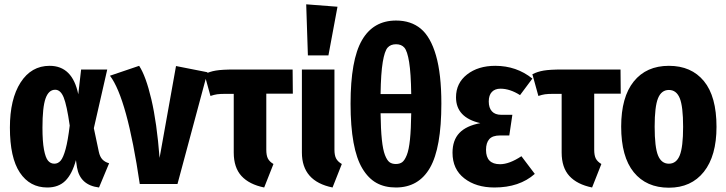

<svg xmlns="http://www.w3.org/2000/svg" viewBox="-20 -853 3367 890"><path d="M210 -547.9Q315.9 -547.9 342.8 -416L356 -530.8H477.1L415 -258.8L438 -149.9Q442.9 -126.5 454.6 -114Q466.3 -101.6 485.8 -96.2L439 16.1Q351.1 5.4 336.9 -77.1L332 -110.8Q314.5 -46.4 283 -15.1Q251.5 16.1 199.2 16.1Q118.2 16.1 72 -53Q25.9 -122.1 25.9 -261.2Q25.9 -393.6 75.4 -470.7Q125 -547.9 210 -547.9ZM235.8 -437Q205.6 -437 191.2 -396.7Q176.8 -356.4 176.8 -261.2Q176.8 -197.8 183.8 -159.9Q190.9 -122.1 202.6 -108.2Q214.4 -94.2 231.9 -94.2Q249 -94.2 261.2 -108.4Q273.4 -122.6 284.2 -162.1Q294.9 -201.7 303.2 -271Q289.6 -366.2 275.1 -401.6Q260.7 -437 235.8 -437Z M625 -547.9Q656.2 -500.5 681.6 -392.6Q707 -284.7 719.7 -121.1L795.9 -546.9L941.9 -518.1L802.7 0H627.9Q569.3 -397.9 489.7 -502Z M1214.4 -159.2Q1214.4 -132.3 1221.9 -117.9Q1229.5 -103.5 1247.6 -92.8L1204.6 16.1Q1135.3 2 1099.4 -37.1Q1063.5 -76.2 1063.5 -146V-418H1028.3Q1000 -418 986.6 -416Q973.1 -414.1 955.6 -408.2L927.7 -508.8Q951.2 -521 980.5 -525.9Q1009.8 -530.8 1066.4 -530.8H1336.4L1337.4 -418.9H1214.4Z M1399.4 -833 1544.4 -821.8 1502.4 -596.2H1407.2ZM1530.3 -530.8V-159.2Q1530.3 -132.8 1538.1 -118.2Q1545.9 -103.5 1564.5 -92.8L1521.5 16.1Q1379.4 -12.7 1379.4 -146V-530.8Z M1815.9 -757.8Q1884.8 -757.8 1930.4 -720Q1976.1 -682.1 2001 -595.9Q2025.9 -509.8 2025.9 -373Q2025.9 -167.5 1973.4 -75.7Q1920.9 16.1 1814.9 16.1Q1763.2 16.1 1725.1 -5.1Q1687 -26.4 1659.7 -72Q1632.3 -117.7 1618.7 -192.6Q1605 -267.6 1605 -372.1Q1605 -575.2 1657.7 -666.5Q1710.4 -757.8 1815.9 -757.8ZM1815.9 -647.9Q1790.5 -647.9 1776.6 -632.1Q1762.7 -616.2 1754.2 -565.2Q1745.6 -514.2 1744.1 -417H1886.2Q1884.8 -514.2 1876.5 -565.2Q1868.2 -616.2 1854.5 -632.1Q1840.8 -647.9 1815.9 -647.9ZM1886.2 -328.1H1744.1Q1745.1 -253.4 1750 -206.3Q1754.9 -159.2 1764.4 -134.5Q1773.9 -109.9 1785.4 -101.3Q1796.9 -92.8 1814.9 -92.8Q1833 -92.8 1844.5 -101.3Q1856 -109.9 1865.7 -134.3Q1875.5 -158.7 1880.4 -206.3Q1885.3 -253.9 1886.2 -328.1Z M2275.9 -547.9Q2374 -547.9 2447.8 -488.8L2390.6 -412.1Q2343.8 -441.9 2299.8 -441.9Q2274.4 -441.9 2260 -426.8Q2245.6 -411.6 2245.6 -382.8Q2245.6 -353 2260.3 -336.9Q2274.9 -320.8 2303.7 -320.8H2355L2340.8 -225.1H2297.9Q2263.2 -225.1 2248 -208Q2232.9 -190.9 2232.9 -158.2Q2232.9 -91.8 2297.9 -91.8Q2340.8 -91.8 2397 -128.9L2459 -46.9Q2387.7 16.1 2272 16.1Q2186.5 16.1 2132.1 -26.4Q2077.6 -68.8 2077.6 -145Q2077.6 -203.1 2109.4 -236.6Q2141.1 -270 2206.5 -282.2Q2093.8 -308.1 2093.8 -401.9Q2093.8 -467.8 2145 -507.8Q2196.3 -547.9 2275.9 -547.9Z M2734.4 -159.2Q2734.4 -132.3 2741.9 -117.9Q2749.5 -103.5 2767.6 -92.8L2724.6 16.1Q2655.3 2 2619.4 -37.1Q2583.5 -76.2 2583.5 -146V-418H2548.3Q2520 -418 2506.6 -416Q2493.2 -414.1 2475.6 -408.2L2447.8 -508.8Q2471.2 -521 2500.5 -525.9Q2529.8 -530.8 2586.4 -530.8H2856.4L2857.4 -418.9H2734.4Z M3080.6 -547.9Q3184.6 -547.9 3242.9 -477.1Q3301.3 -406.2 3301.3 -265.1Q3301.3 -130.4 3242.7 -56.6Q3184.1 17.1 3080.6 17.1Q2976.1 17.1 2917.7 -54.7Q2859.4 -126.5 2859.4 -266.1Q2859.4 -402.8 2917.7 -475.3Q2976.1 -547.9 3080.6 -547.9ZM3014.6 -266.1Q3014.6 -170.4 3030.3 -132.3Q3045.9 -94.2 3080.6 -94.2Q3115.2 -94.2 3130.9 -132.8Q3146.5 -171.4 3146.5 -265.1Q3146.5 -359.9 3130.9 -397.9Q3115.2 -436 3080.6 -436Q3045.9 -436 3030.3 -397.7Q3014.6 -359.4 3014.6 -266.1Z"/></svg>

Font: Fira Sans Compressed
Style: Bold
Weight: 700
Width: 1
Designer: Carrois Corporate & Edenspiekermann AG
Foundry: Carrois Corporate GbR & Edenspiekermann AG
Version: Version 4.203;PS 004.203;hotconv 1.0.88;makeotf.lib2.5.64775